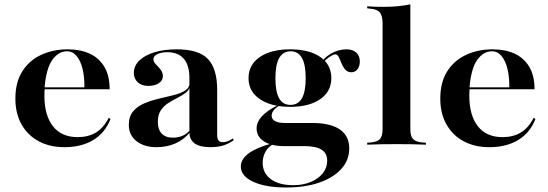

<svg xmlns="http://www.w3.org/2000/svg" viewBox="-20 -651 2468 864"><path d="M270.2 11.3Q204 11.3 154.4 -15.3Q104.8 -41.9 77 -91.1Q49.2 -140.3 49.2 -207.3Q49.2 -280.6 80.2 -329.8Q111.3 -379 164.9 -404Q218.5 -429 284.7 -429Q341.1 -429 383.5 -409.7Q425.8 -390.3 449.6 -350.4Q473.4 -310.5 473.4 -249.2H139.5L137.9 -258.1H359.7Q360.5 -304 351.6 -340.7Q342.7 -377.4 325 -398.8Q307.3 -420.2 281.5 -420.2Q243.5 -420.2 215.7 -381.9Q187.9 -343.5 180.6 -256.5L181.5 -254.8Q180.6 -246.8 180.2 -238.3Q179.8 -229.8 179.8 -220.2Q179.8 -132.3 218.1 -83.1Q256.5 -33.9 329.8 -33.9Q376.6 -33.9 411.3 -54.4Q446 -75 469.4 -121L477.4 -115.3Q452.4 -52.4 399.2 -20.6Q346 11.3 270.2 11.3Z M832.3 -208.9V-301.6Q832.3 -357.3 806.9 -386.7Q781.5 -416.1 733.1 -416.1Q705.6 -416.1 687.9 -407.3Q670.2 -398.4 670.2 -384.7Q670.2 -373.4 681 -362.1Q691.9 -350.8 702.4 -337.9Q712.9 -325 712.9 -308.1Q712.9 -288.7 694.8 -276.6Q676.6 -264.5 647.6 -264.5Q617.7 -264.5 600 -280.6Q582.3 -296.8 582.3 -322.6Q582.3 -354.8 606.9 -378.6Q631.5 -402.4 674.6 -415.7Q717.7 -429 775.8 -429Q874.2 -429 915.7 -385.5Q957.3 -341.9 957.3 -246V-208.9ZM684.7 11.3Q629 11.3 594.4 -15.7Q559.7 -42.7 559.7 -88.7Q559.7 -127.4 579.4 -150.4Q599.2 -173.4 630.2 -186.3Q661.3 -199.2 696 -207.3Q730.6 -215.3 761.7 -223Q792.7 -230.6 812.9 -243.5Q833.1 -256.5 833.1 -279L834.7 -263.7Q831.5 -245.2 815.3 -233.1Q799.2 -221 778.2 -210.5Q757.3 -200 737.1 -187.1Q716.9 -174.2 703.6 -154.4Q690.3 -134.7 690.3 -102.4Q690.3 -68.5 707.7 -50Q725 -31.5 758.1 -31.5Q781.5 -31.5 801.2 -39.9Q821 -48.4 835.5 -66.1V-56.5Q808.1 -22.6 769.4 -5.6Q730.6 11.3 684.7 11.3ZM957.3 -45.2Q957.3 -26.6 963.3 -19Q969.4 -11.3 983.1 -11.3Q993.5 -11.3 1004.4 -15.3Q1015.3 -19.4 1028.2 -28.2L1031.5 -20.2Q1009.7 -4 984.7 3.6Q959.7 11.3 926.6 11.3Q879.8 11.3 856 -5.6Q832.3 -22.6 832.3 -57.3V-208.9H957.3Z M1267.7 192.7Q1175 192.7 1119.4 166.9Q1063.7 141.1 1063.7 98.4Q1063.7 65.3 1099.2 39.1Q1134.7 12.9 1200.8 -4.8L1208.1 -1.6Q1186.3 10.5 1174.2 32.7Q1162.1 54.8 1162.1 81.5Q1162.1 128.2 1198.8 155.2Q1235.5 182.3 1299.2 182.3Q1344.4 182.3 1378.6 167.7Q1412.9 153.2 1432.7 128.6Q1452.4 104 1452.4 71.8Q1452.4 38.7 1427 22.6Q1401.6 6.5 1350 6.5H1257.3Q1200.8 6.5 1167.7 -14.9Q1134.7 -36.3 1134.7 -73.4Q1134.7 -101.6 1157.7 -127Q1180.6 -152.4 1227.4 -175.8L1235.5 -175Q1217.7 -163.7 1210.1 -152.8Q1202.4 -141.9 1202.4 -130.6Q1202.4 -114.5 1217.7 -106Q1233.1 -97.6 1262.1 -97.6H1384.7Q1466.9 -97.6 1509.3 -68.5Q1551.6 -39.5 1551.6 16.9Q1551.6 69.4 1516.1 108.9Q1480.6 148.4 1416.9 170.6Q1353.2 192.7 1267.7 192.7ZM1286.3 -170.2Q1200.8 -170.2 1149.6 -204.8Q1098.4 -239.5 1098.4 -299.2Q1098.4 -359.7 1149.2 -394.4Q1200 -429 1285.5 -429Q1371 -429 1421 -394.8Q1471 -360.5 1471 -299.2Q1471 -239.5 1421 -204.8Q1371 -170.2 1286.3 -170.2ZM1287.1 -179Q1321.8 -179 1338.7 -208.9Q1355.6 -238.7 1355.6 -299.2Q1355.6 -360.5 1338.7 -390.3Q1321.8 -420.2 1287.9 -420.2Q1254 -420.2 1236.7 -390.3Q1219.4 -360.5 1219.4 -299.2Q1219.4 -238.7 1235.9 -208.9Q1252.4 -179 1287.1 -179ZM1561.3 -325.8Q1543.5 -325.8 1533.1 -338.3Q1522.6 -350.8 1516.5 -366.5Q1510.5 -382.3 1504.4 -394.4Q1498.4 -406.5 1488.7 -406.5Q1483.1 -406.5 1471 -400Q1458.9 -393.5 1446.4 -381.9Q1433.9 -370.2 1425.8 -351.6L1421 -358.9Q1434.7 -389.5 1468.5 -409.3Q1502.4 -429 1539.5 -429Q1566.9 -429 1583.1 -414.5Q1599.2 -400 1599.2 -374.2Q1599.2 -353.2 1588.7 -339.5Q1578.2 -325.8 1561.3 -325.8Z M1764.5 -2.4Q1729 -2.4 1700.4 -2Q1671.8 -1.6 1632.3 0V-8.9L1646.8 -9.7Q1677.4 -12.1 1689.5 -25Q1701.6 -37.9 1701.6 -69.4V-208.9H1826.6V-69.4Q1826.6 -37.9 1839.1 -25Q1851.6 -12.1 1882.3 -9.7L1896.8 -8.9V0Q1858.1 -1.6 1829 -2Q1800 -2.4 1764.5 -2.4ZM1701.6 -208.9V-545.2Q1701.6 -579.8 1689.5 -594.8Q1677.4 -609.7 1644.4 -612.1L1632.3 -613.7V-622.6Q1656.5 -621 1671.8 -620.6Q1687.1 -620.2 1706.5 -620.2Q1741.1 -620.2 1770.2 -623Q1799.2 -625.8 1826.6 -631.5V-622.6V-208.9Z M2182.3 11.3Q2116.1 11.3 2066.5 -15.3Q2016.9 -41.9 1989.1 -91.1Q1961.3 -140.3 1961.3 -207.3Q1961.3 -280.6 1992.3 -329.8Q2023.4 -379 2077 -404Q2130.6 -429 2196.8 -429Q2253.2 -429 2295.6 -409.7Q2337.9 -390.3 2361.7 -350.4Q2385.5 -310.5 2385.5 -249.2H2051.6L2050 -258.1H2271.8Q2272.6 -304 2263.7 -340.7Q2254.8 -377.4 2237.1 -398.8Q2219.4 -420.2 2193.5 -420.2Q2155.6 -420.2 2127.8 -381.9Q2100 -343.5 2092.7 -256.5L2093.5 -254.8Q2092.7 -246.8 2092.3 -238.3Q2091.9 -229.8 2091.9 -220.2Q2091.9 -132.3 2130.2 -83.1Q2168.5 -33.9 2241.9 -33.9Q2288.7 -33.9 2323.4 -54.4Q2358.1 -75 2381.5 -121L2389.5 -115.3Q2364.5 -52.4 2311.3 -20.6Q2258.1 11.3 2182.3 11.3Z"/></svg>

Font: Playfair 144pt SemiExpanded ExtraBold
Style: Regular
Weight: 800
Width: 6
Designer: Claus Eggers Sørensen
Foundry: Claus Eggers Sørensen
Version: Version 2.203